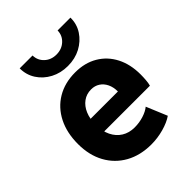

<svg xmlns="http://www.w3.org/2000/svg" viewBox="-214 -866 990 990"><g transform="rotate(-45 281.0 -371.0)"><path d="M307.1 7.8Q226.6 7.8 166.5 -25.6Q106.4 -59.1 73.2 -119.6Q40 -180.2 40 -261.2Q40 -343.3 71 -404.5Q102.1 -465.8 158.7 -499.5Q215.3 -533.2 291 -533.2Q361.3 -533.2 413.3 -502.4Q465.3 -471.7 493.9 -416.3Q522.5 -360.8 522.5 -286.6Q522.5 -267.1 520.8 -246.3Q519 -225.6 515.1 -211.9H162.6V-307.6H377.4Q377.4 -339.4 366 -363Q354.5 -386.7 334.2 -399.9Q314 -413.1 287.1 -413.1Q253.4 -413.1 228 -394.5Q202.6 -376 188.7 -343.3Q174.8 -310.5 174.8 -266.1Q174.8 -220.2 191.4 -186.3Q208 -152.3 237.8 -133.8Q267.6 -115.2 307.6 -115.2Q341.8 -115.2 373.3 -125.2Q404.8 -135.3 423.3 -150.9L470.7 -37.1Q441.9 -17.1 397 -4.6Q352.1 7.8 307.1 7.8ZM288.1 -582.5Q236.3 -582.5 194.3 -604.7Q152.3 -627 127.9 -664.8Q103.5 -702.6 103.5 -750H197.3Q197.8 -714.4 223.6 -690.2Q249.5 -666 288.1 -666Q327.1 -666 353.3 -690.2Q379.4 -714.4 379.9 -750H473.6Q474.1 -702.6 449.2 -664.8Q424.3 -627 382.6 -604.7Q340.8 -582.5 288.1 -582.5Z"/></g></svg>

Font: Reddit Mono ExtraBold
Style: Regular
Weight: 800
Monospace: yes
Designer: Stephen Hutchings
Foundry: Reddit
Version: Version 1.014